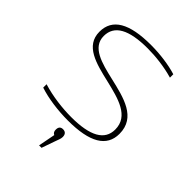

<svg xmlns="http://www.w3.org/2000/svg" viewBox="-203 -606 886 886"><g transform="rotate(45 240.0 -162.5)"><path d="M229 -248C321 -226 412 -204 412 -116C412 -47 351 -13 228 -13C170 -13 102 -21 40 -40V-18C94 0 164 9 228 9C370 9 440 -32 440 -116C440 -224 335 -247 237 -270C151 -290 69 -310 69 -384C69 -453 130 -487 253 -487C305 -487 366 -480 421 -464V-486C373 -501 310 -509 253 -509C111 -509 41 -468 41 -384C41 -292 135 -270 229 -248ZM215 184H231L253 121C259 103 265 92 265 80V79C265 62 256 53 241 53C226 53 218 61 218 78V79C218 89 222 97 231 101Z"/></g></svg>

Font: LT Wave Thin
Style: Regular
Weight: 100
Designer: Daniel Lyons
Version: Version 2.5 (Glyphs App)